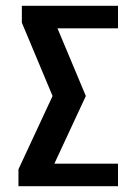

<svg xmlns="http://www.w3.org/2000/svg" viewBox="-20 -645 478 665"><path d="M162.1 -312.5H277.3L159.2 -58.6H43.9ZM43.9 -58.6 88.9 -78.1H388.7V0H43.9ZM55.7 -566.4H170.9L277.3 -312.5H162.1ZM55.7 -566.4V-625H388.7V-546.9H100.6Z"/></svg>

Font: Sudo Var
Style: Regular
Weight: 400
Monospace: yes
Designer: Jens Kutilek
Foundry: Jens Kutilek
Version: Version 0.065;FEAKit 1.0